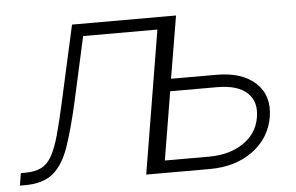

<svg xmlns="http://www.w3.org/2000/svg" viewBox="-66 -576 978 635"><g transform="rotate(-5 422.5 -258.0)"><path d="M-24.4 0 -17.6 -41H-3.4Q28.8 -41 49.8 -51.3Q70.8 -61.5 85.2 -86.9Q99.6 -112.3 112.1 -157.2Q124.5 -202.1 139.6 -271.5L193.8 -515.6H523.4L438 0H395L473.6 -474.6H227.1L179.7 -260.3Q159.2 -169.4 139.2 -112.1Q119.1 -54.7 85.7 -27.3Q52.2 0 -7.3 0ZM504.4 -308.6H654.8Q740.2 -308.6 785.2 -266.6Q830.1 -224.6 818.8 -154.8Q807.1 -85 749.3 -42.5Q691.4 0 606 0H410.6L496.1 -515.6H539.1ZM498 -267.6 460.4 -41H606.9Q674.8 -41 720.7 -71.8Q766.6 -102.5 775.9 -154.8Q785.6 -207.5 753.9 -237.5Q722.2 -267.6 653.3 -267.6Z"/></g></svg>

Font: Inter Display ExtraLight
Style: Italic
Weight: 200
Italic angle: -9.39999°
Designer: Rasmus Andersson
Foundry: rsms
Version: Version 4.000;git-a52131595